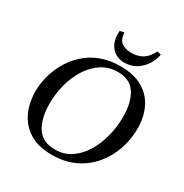

<svg xmlns="http://www.w3.org/2000/svg" viewBox="-207 -1076 1201 1252"><g transform="rotate(30 394.0 -450.0)"><path d="M757 -412Q757 -334 731.5 -258Q706 -182 655.5 -120.5Q605 -59 530 -22.5Q455 14 357 14Q272 14 214.5 -13Q157 -40 122.5 -85Q88 -130 73 -183.5Q58 -237 58 -290Q58 -345 73 -404Q88 -463 119 -517.5Q150 -572 197.5 -616Q245 -660 310.5 -685.5Q376 -711 459 -711Q560 -711 626 -672.5Q692 -634 724.5 -566.5Q757 -499 757 -412ZM637 -433Q637 -541 595.5 -605.5Q554 -670 462 -670Q395 -670 342.5 -636Q290 -602 253 -544.5Q216 -487 197 -415.5Q178 -344 178 -268Q178 -159 220.5 -92.5Q263 -26 357 -26Q426 -26 478.5 -62Q531 -98 566.5 -157.5Q602 -217 619.5 -289Q637 -361 637 -433ZM369 -914Q372 -862 400 -841.5Q428 -821 474 -821Q521 -821 556.5 -842Q592 -863 617 -914Q625 -913 632.5 -911Q640 -909 647 -907Q639 -862 614 -825Q589 -788 551.5 -765.5Q514 -743 467 -743Q405 -743 368.5 -785.5Q332 -828 337 -907Q346 -909 352.5 -911Q359 -913 369 -914Z"/></g></svg>

Font: Tiro Devanagari Marathi
Style: Italic
Weight: 400
Italic angle: -11°
Designer: Devanagari: John Hudson & Fiona Ross, assisted by Paul Hanslow. Latin: John Hudson with Paul Hanslow, assisted by Kaja S
Foundry: Tiro Typeworks Ltd.
Version: Version 1.52